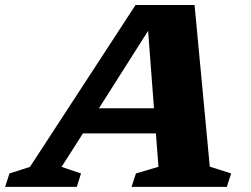

<svg xmlns="http://www.w3.org/2000/svg" viewBox="-84 -730 980 750"><path d="M735.5 -79 819 -52.5 802 0H430L447 -52.5L535 -78.5L525 -209H240L156.5 -78L232.5 -52.5L216 0H-64L-47 -52.5L33 -78L445.5 -710.5H676ZM302.5 -307H517.5L494.5 -609.5Z"/></svg>

Font: Newsreader Caption
Style: Bold Italic
Weight: 700
Italic angle: -17°
Designer: Hugues Gentile
Foundry: Production Type
Version: Version 1.001